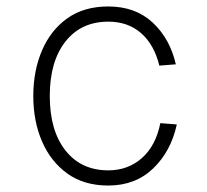

<svg xmlns="http://www.w3.org/2000/svg" viewBox="-20 -562 640 594"><path d="M315 12Q240 12 188.5 -25Q137 -62 110 -124.5Q83 -187 83 -265Q83 -343 110 -406Q137 -469 188.5 -505.5Q240 -542 315 -542Q399 -542 452.5 -492Q506 -442 524 -363L473 -359Q457 -424 416.5 -459.5Q376 -495 315 -495Q231 -495 182.5 -433.5Q134 -372 134 -265Q134 -158 182.5 -96.5Q231 -35 315 -35Q376 -35 419 -73Q462 -111 476 -181L527 -177Q509 -94 454 -41Q399 12 315 12Z"/></svg>

Font: Geist Mono UltraLight
Style: Regular
Weight: 200
Monospace: yes
Designer: Basement.studio, Andrés Briganti, Mateo Zaragoza
Foundry: Basement.studio, Vercel, Andrés Briganti, Guido Ferreyra, Mateo Zaragoza
Version: Version 1.400; ttfautohint (v1.8.4.7-5d5b)